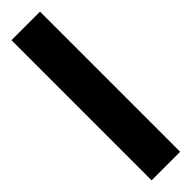

<svg xmlns="http://www.w3.org/2000/svg" viewBox="6 -110 466 466"><g transform="rotate(45 238.5 123.0)"><path d="M479 172H-2V74H479Z"/></g></svg>

Font: Noto Sans Hebrew SemiCondensed
Style: Bold
Weight: 700
Width: 4
Designer: Monotype Design Team
Foundry: Monotype Imaging Inc.
Version: Version 2.004; ttfautohint (v1.8.4.7-5d5b)